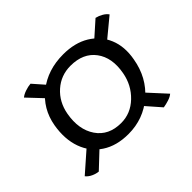

<svg xmlns="http://www.w3.org/2000/svg" viewBox="-96 -582 666 666"><g transform="rotate(-45 237.5 -248.5)"><path d="M259 -432Q316 -432 355.5 -408Q395 -384 412.5 -342Q430 -300 420 -246Q407 -170 352.5 -123Q298 -76 224 -76Q166 -76 126.5 -102Q87 -128 70.5 -174Q54 -220 64 -279Q76 -348 129.5 -390Q183 -432 259 -432ZM249 -386Q202 -386 167.5 -355.5Q133 -325 124 -276Q112 -209 142 -165Q172 -121 233 -121Q280 -121 315.5 -155Q351 -189 360 -239Q372 -304 341.5 -345Q311 -386 249 -386ZM425 -73Q417 -66 403 -61.5Q389 -57 376 -55L313 -127L348 -157ZM364 -385 428 -442Q441 -439 453 -432Q465 -425 471 -416L396 -354ZM57 -422Q65 -429 79.5 -434Q94 -439 107 -440L158 -382L123 -352ZM128 -122 59 -57Q47 -58 34 -64Q21 -70 13 -80L95 -152Z"/></g></svg>

Font: Vollkorn Medium
Style: Italic
Weight: 500
Italic angle: -11°
Designer: Friedrich Althausen
Foundry: Friedrich Althausen
Version: Version 5.000